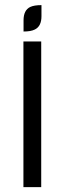

<svg xmlns="http://www.w3.org/2000/svg" viewBox="-20 -747 258 764"><path d="M73.7 -621.6V-666Q73.7 -706.5 100.1 -719.2Q115.7 -726.6 145 -726.6V-682.6Q145 -642.1 118.2 -629.4Q102.5 -621.6 73.7 -621.6ZM144 -2.4H73.2V-582H144Z"/></svg>

Font: Greenwashing Machine
Style: Regular
Weight: 400
Designer: Tup Wanders
Foundry: Free font, DO NOT SELL
Version: Version 1.00;August 10, 2023;FontCreator 11.5.0.2430 64-bit